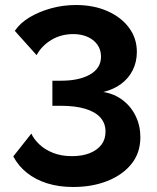

<svg xmlns="http://www.w3.org/2000/svg" viewBox="-20 -739 625 766"><path d="M33 -115 105 -206Q115 -184 137 -163Q159 -142 192 -129Q225 -116 267 -116Q308 -116 338 -128Q368 -140 384.5 -161.5Q401 -183 401 -214Q401 -247 380.5 -270Q360 -293 320 -305Q280 -317 222 -317H189V-417H224Q296 -417 339.5 -442Q383 -467 383 -513Q383 -541 368 -561.5Q353 -582 328 -592.5Q303 -603 273 -603Q223 -603 184.5 -579.5Q146 -556 126 -519L39 -616Q61 -648 99 -670.5Q137 -693 184.5 -706Q232 -719 283 -719Q354 -719 409 -694.5Q464 -670 495 -628Q526 -586 526 -532Q526 -492 509.5 -459Q493 -426 463 -404Q433 -382 392 -372Q436 -365 469.5 -339.5Q503 -314 521.5 -275.5Q540 -237 540 -192Q540 -129 504.5 -85Q469 -41 408.5 -17Q348 7 272 7Q215 7 168.5 -7.5Q122 -22 87.5 -49.5Q53 -77 33 -115Z"/></svg>

Font: YasnoRaleway
Style: Bold
Weight: 700
Designer: Matt McInerney, Pablo Impallari, Rodrigo Fuenzalida
Foundry: Matt McInerney, Pablo Impallari, Rodrigo Fuenzalida
Version: Version 4.026